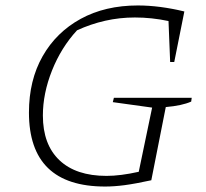

<svg xmlns="http://www.w3.org/2000/svg" viewBox="-20 -675 756 703"><path d="M365 8Q86 8 86 -263Q86 -381 136 -469Q186 -557 275.5 -606Q365 -655 485 -655Q564 -655 655 -633L618 -448H603L597 -598Q535 -611 474 -611Q418 -611 365 -599Q312 -587 262 -564Q204 -501 170.5 -417Q137 -333 137 -252Q137 -146 197.5 -88.5Q258 -31 370 -31Q421 -31 488 -46L537 -281L393 -301L397 -317H682L680 -303Q646 -288 587 -283L534 -15Q474 -2 436 3Q398 8 365 8Z"/></svg>

Font: Piazzolla SC ExtraLight
Style: Italic
Weight: 200
Italic angle: -11.3°
Designer: Juan Pablo del Peral
Foundry: Huerta Tipografica
Version: Version 1.330